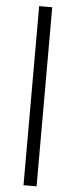

<svg xmlns="http://www.w3.org/2000/svg" viewBox="-61 -737 390 985"><g transform="rotate(5 133.5 -244.0)"><path d="M99.7 -704.5V217.8H167V-704.5Z"/></g></svg>

Font: Estedad VF
Style: Regular
Weight: 100
Designer: Amin Abedi
Version: Version 7.3